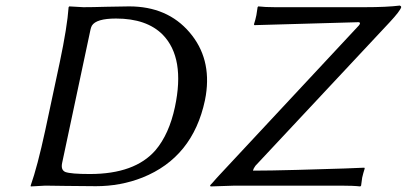

<svg xmlns="http://www.w3.org/2000/svg" viewBox="-20 -671 1470 694"><path d="M894.5 -54.2Q952.6 -54.2 1053.2 -56.9Q1153.8 -59.6 1225.1 -62L1296.9 -64.9L1298.3 -62Q1293 -45.9 1289.1 -28.8Q1288.6 -25.4 1285.2 0L1282.2 2.9Q1257.8 0 1211.9 0H829.1L741.2 2.9L739.3 -1Q748 -9.8 762.2 -26.4Q770 -35.2 772.9 -38.1L1277.3 -579.1Q1285.6 -589.4 1276.4 -590.8L899.4 -580.1L897.9 -583Q903.3 -599.1 906.7 -616.2Q907.2 -619.6 911.1 -645L913.6 -647.9Q937.5 -645 974.1 -645H1298.3Q1377.4 -645 1425.3 -650.9Q1430.2 -648.9 1430.2 -645Q1426.3 -631.3 1388.7 -590.8L903.3 -71.8Q896.5 -63 894.5 -54.2ZM204.6 -82Q199.2 -56.6 216.3 -49.3Q236.3 -42 304.7 -42Q467.3 -42 542 -127.9Q591.3 -186 612.3 -284.2Q649.9 -461.4 568.4 -545.4Q510.3 -604 399.4 -604Q327.6 -604 312 -578.1Q308.6 -571.3 307.1 -564ZM281.2 -645Q313.5 -645 363.8 -646.5Q415 -647.9 446.8 -647.9Q585 -647.9 665 -554.2Q745.1 -460.9 724.1 -326.7Q722.7 -316.9 720.7 -308.1Q676.8 -102.1 495.1 -29.3Q416 2 326.7 2Q270.5 2 216.8 1Q175.3 0 144 0L91.3 2.9L90.8 0Q115.2 -68.8 143.6 -200.2L195.8 -444.8Q223.1 -574.2 228 -645L230.5 -647.9Q232.9 -647.9 281.2 -645Z"/></svg>

Font: Linux Biolinum Capitals O
Style: Italic Samll Caps
Weight: 400
Italic angle: -12°
Designer: Philipp H. Poll
Foundry: Philipp H. Poll
Version: Version 0.6.2